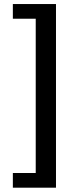

<svg xmlns="http://www.w3.org/2000/svg" viewBox="-20 -749 381 926"><path d="M42 156.2V85.4H152.3V-658.7H42V-729.5H250V156.2Z"/></svg>

Font: Akatab ExtraBold
Style: Regular
Weight: 800
Designer: SIL International
Foundry: SIL International
Version: Version 3.000